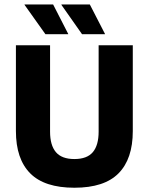

<svg xmlns="http://www.w3.org/2000/svg" viewBox="-20 -847 683 882"><path d="M321.7 15.4Q184.3 15.4 118.7 -50.8Q53.1 -117 53.1 -244.8V-639H210V-242.2Q210 -179.8 236.8 -148.1Q263.7 -116.4 321.7 -116.4Q379.8 -116.4 406.5 -148.1Q433.1 -179.8 433.1 -242.2V-639H590V-244.8Q590 -117 524.6 -50.8Q459.3 15.4 321.7 15.4ZM224 -826.5 293.4 -691.1V-690H188.6L92.8 -824.7V-826.5ZM392.6 -826.5 462.3 -691.1V-690H356.8L262.3 -824.4V-826.5Z"/></svg>

Font: Anek Latin Medium
Style: Regular
Weight: 500
Designer: Yesha Goshar
Foundry: Ek Type
Version: Version 1.003